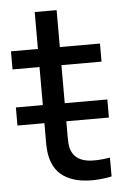

<svg xmlns="http://www.w3.org/2000/svg" viewBox="-51 -729 535 777"><g transform="rotate(-5 216.0 -340.5)"><path d="M10 -238.5H119.5V-204C119.5 -148 116.5 -107 138 -65C175.5 8.5 275 19.5 371.5 0V-76.5C297.5 -65 243.5 -68 219.5 -111C206.5 -133.5 208.5 -163.5 208.5 -208V-238.5H381.5V-312H208.5V-466.5H371.5V-540H208.5V-690H119.5V-540H10V-466.5H119.5V-312H10Z"/></g></svg>

Font: Eudonet Medium
Style: Regular
Weight: 500
Designer: Mikhail Sharanda
Foundry: Mikhail Sharanda
Version: Version 4.503;Glyphs 3.1.2 (3151)